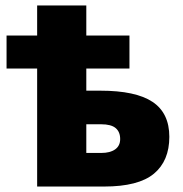

<svg xmlns="http://www.w3.org/2000/svg" viewBox="-20 -683 669 703"><path d="M296 -663V-553H454V-432H296V-351H347Q477 -351 538.5 -310Q600 -269 600 -182Q600 -94 543.5 -47Q487 0 361 0H116V-432H4V-553H116V-663ZM350 -228H296V-123H351Q383 -123 401.5 -136Q420 -149 420 -174Q420 -200 403.5 -214Q387 -228 350 -228Z"/></svg>

Font: Noto Sans SemiCondensed Black
Style: Regular
Weight: 900
Width: 4
Designer: Monotype Design Team
Foundry: Monotype Imaging Inc.
Version: Version 2.013; ttfautohint (v1.8.4.7-5d5b)